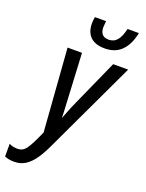

<svg xmlns="http://www.w3.org/2000/svg" viewBox="-209 -1015 838 1105"><g transform="rotate(20 210.5 -462.5)"><path d="M22.5 8.8Q2.4 8.8 -11.7 5.9Q-25.9 2.9 -37.1 -2V-80.1Q-26.4 -73.2 -12.2 -70.6Q2 -67.9 14.2 -67.9Q29.8 -67.9 42.2 -74Q54.7 -80.1 66.4 -95.7Q78.1 -111.3 91.8 -138.4Q105.5 -165.5 124 -207.5L86.4 -713.9H174.8L189.5 -429.2Q190.4 -413.1 191.4 -392.6Q192.4 -372.1 193.4 -353Q194.3 -334 194.3 -321.8Q204.1 -346.7 215.1 -374.8Q226.1 -402.8 239.3 -431.6L365.7 -713.9H457.5L194.3 -155.3Q171.9 -106 147.2 -69.1Q122.6 -32.2 92.5 -11.7Q62.5 8.8 22.5 8.8ZM287.6 -782.2Q248 -782.2 221.9 -795.7Q195.8 -809.1 183.1 -834Q170.4 -858.9 170.4 -892.6Q170.4 -900.9 171.4 -911.9Q172.4 -922.9 174.3 -932.6H242.7Q242.2 -923.8 241 -914.1Q239.7 -904.3 239.7 -895Q239.7 -867.2 252.4 -852.3Q265.1 -837.4 292 -837.4Q325.2 -837.4 344.7 -861.8Q364.3 -886.2 374 -932.6H443.8Q433.1 -880.9 411.9 -847.7Q390.6 -814.5 359.9 -798.3Q329.1 -782.2 287.6 -782.2Z"/></g></svg>

Font: Open Sans Condensed Medium
Style: Italic
Weight: 500
Width: 3
Italic angle: -12°
Designer: Monotype Design Team
Foundry: Monotype Imaging Inc.
Version: Version 3.000